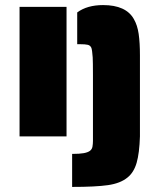

<svg xmlns="http://www.w3.org/2000/svg" viewBox="-20 -537 628 756"><path d="M264 69Q294 69 310 66Q326 63 334 57Q342 51 344 41Q346 29 346 18V-241Q346 -294 345 -311Q343 -339 340 -348Q336 -358 326 -360.5Q316 -363 294 -363H284V-488Q323 -517 386 -517Q476 -517 507 -462Q521 -438 526 -403.5Q531 -369 531 -319V0Q529 66 518 104Q507 142 482 162Q454 185 405 192Q356 199 264 199ZM57 -510H242V0H57Z"/></svg>

Font: Saira Stencil One
Style: Regular
Weight: 400
Designer: Hector Gatti with collaboration of the Omnibus-Type team
Foundry: Omnibus-Type
Version: Version 1.004